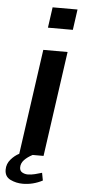

<svg xmlns="http://www.w3.org/2000/svg" viewBox="-88 -753 414 929"><g transform="rotate(5 119.5 -288.5)"><path d="M30 0 102 -511H220L148 0ZM115 -620 129 -720H250L236 -620ZM59 143Q27 143 -1 129.5Q-29 116 -29 82Q-29 54 -10.5 32.5Q8 11 30 0H95Q70 13 55 29Q40 45 40 65Q40 82 52.5 89Q65 96 79 96Q96 96 114 91.5Q132 87 148 82L155 119Q132 131 108 137Q84 143 59 143Z"/></g></svg>

Font: Chivo Medium
Style: Italic
Weight: 500
Italic angle: -8.05°
Designer: Hector Gatti
Foundry: Omnibus-Type
Version: Version 2.002